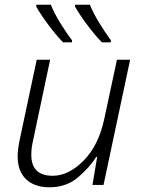

<svg xmlns="http://www.w3.org/2000/svg" viewBox="-20 -786 606 816"><path d="M190 10Q263 10 313 -33.5Q363 -77 389 -119H393L373 0H420L533 -532H477L423 -280Q399 -168 335.5 -103.5Q272 -39 204 -39Q113 -39 113 -128Q113 -158 121 -191L193 -532H136L65 -198Q55 -153 55 -122Q55 -58 91 -24Q127 10 190 10ZM413 -606H451V-615Q428 -646 402 -688.5Q376 -731 362 -766H299V-758Q318 -724 350.5 -680.5Q383 -637 413 -606ZM248 -606H286V-615Q262 -646 236 -688.5Q210 -731 196 -766H134V-758Q153 -724 185.5 -680.5Q218 -637 248 -606Z"/></svg>

Font: Noto Sans UI Light
Style: Italic
Weight: 300
Italic angle: -12°
Designer: Monotype Design Team
Foundry: Monotype Imaging Inc.
Version: Version 1.901